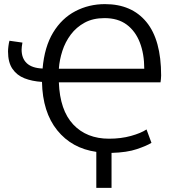

<svg xmlns="http://www.w3.org/2000/svg" viewBox="-20 -728 862 933"><path d="M448 185V10Q329 -7 258 -95Q187 -183 184 -330Q136 -333 99 -347.5Q62 -362 40.5 -393.5Q19 -425 19 -478Q19 -488 21 -504Q23 -520 26 -530L89 -521Q87 -511 86 -501.5Q85 -492 85 -487Q85 -444 110.5 -420.5Q136 -397 187 -395Q196 -500 238 -569.5Q280 -639 346 -673.5Q412 -708 490 -708Q620 -708 691.5 -621Q763 -534 763 -361Q763 -354 762 -344Q761 -334 760 -328H266Q271 -192 336 -123Q401 -54 510 -54Q568 -54 616.5 -67.5Q665 -81 692 -99L716 -34Q694 -20 645.5 -3.5Q597 13 522 15V185ZM266 -394H681Q681 -466 659.5 -521.5Q638 -577 595.5 -608.5Q553 -640 488 -640Q432 -640 391.5 -618Q351 -596 324 -560Q297 -524 283 -480.5Q269 -437 266 -394Z"/></svg>

Font: Ubuntu Sans
Style: Regular
Weight: 400
Designer: Dalton Maag Ltd
Foundry: Dalton Maag Ltd
Version: Version 1.006; ttfautohint (v1.8.4.7-5d5b)